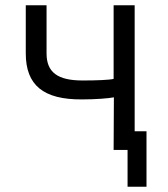

<svg xmlns="http://www.w3.org/2000/svg" viewBox="-20 -570 640 730"><path d="M492 -550H412V-270C396 -266 347 -264 294 -264C199 -264 157 -295 157 -367V-550H78V-367C78 -246 145 -191 292 -192C343 -192 394 -196 413 -200L412 0H465V140H537V-71H492Z"/></svg>

Font: Tekne LDO Light
Style: Regular
Weight: 300
Monospace: yes
Designer: Alessio Laiso, Mario Rullo, Paolo Rosset
Foundry: Alessio Laiso
Version: Version 1.000;hotconv 1.0.109;makeotfexe 2.5.65596